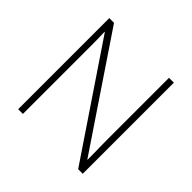

<svg xmlns="http://www.w3.org/2000/svg" viewBox="-177 -889 1064 1064"><g transform="rotate(45 355.5 -357.0)"><path d="M608 0H572L139 -642H137Q138 -615 138.5 -588.5Q139 -562 139 -536Q139 -510 139 -481V0H102V-714H139L570 -74H572Q572 -97 571.5 -124Q571 -151 570.5 -178.5Q570 -206 570 -231V-714H608Z"/></g></svg>

Font: Noto Sans Cham ExtraLight
Style: Regular
Weight: 250
Version: Version 2.002